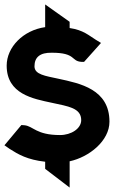

<svg xmlns="http://www.w3.org/2000/svg" viewBox="-26 -719 513 863"><path d="M-6 -66 17 -50C56 -25 97 -1 177 8V40L287 124V6C375 -13 466 -86 466 -172C466 -318 334 -344 237 -365C177 -378 129 -384 129 -421C129 -462 154 -483 207 -482C317 -482 292 -444 340 -441H352L428 -526L405 -540C374 -559 349 -584 287 -593V-621L177 -699V-597C78 -583 4 -507 4 -424C4 -296 123 -275 207 -257C280 -241 339 -234 339 -179C339 -141 294 -112 244 -112C136 -112 124 -152 84 -156L70 -157Z"/></svg>

Font: Charger Pro
Style: UltraNar
Weight: 900
Designer: Jasper
Foundry: Cannot Into Space Fonts
Version: Version 1.09